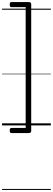

<svg xmlns="http://www.w3.org/2000/svg" viewBox="-20 -1226 517 1877"><path d="M75 50Q75 36 79.5 30.5Q84 25 92 25H231V-1156H92Q84 -1156 79.5 -1161.5Q75 -1167 75 -1181Q75 -1195 79.5 -1200.5Q84 -1206 92 -1206H257Q285 -1206 285 -1187V56Q285 75 257 75H92Q84 75 79.5 69.5Q75 64 75 50ZM0 621H477V631H0ZM0 -20H477V0H0ZM0 -505H477V-500H0ZM0 -1141H477V-1131H0Z"/></svg>

Font: Playwrite BR Guides
Style: Regular
Weight: 400
Designer: Veronika Burian, José Scaglione
Foundry: TypeTogether
Version: Version 1.003